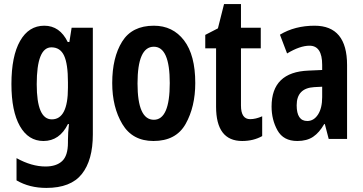

<svg xmlns="http://www.w3.org/2000/svg" viewBox="-20 -681 1778 941"><path d="M313 -278V-251Q313 -96 234 -96Q160 -96 160 -268Q160 -449 232 -449Q275 -449 294 -408.5Q313 -368 313 -278ZM36 -269Q36 -136 77.5 -63Q119 10 193 10Q272 10 313 -73H318Q313 -31 313 7V18Q313 82 284.5 108.5Q256 135 203 135Q135 135 61 94V203Q124 240 207 240Q327 240 381 172Q435 104 435 -22V-545H331L320 -475H312Q273 -555 197 -555Q121 -555 78.5 -480.5Q36 -406 36 -269Z M734 -555Q627 -555 578.5 -477Q530 -399 530 -274Q530 -156 579.5 -73Q629 10 732 10Q843 10 890 -74Q937 -158 937 -274Q937 -411 882 -483Q827 -555 734 -555ZM734 -452Q812 -452 812 -274Q812 -94 734 -94Q654 -94 654 -272Q654 -452 734 -452Z M1161 -164V-444H1258V-545H1161V-661H1078L1048 -542L986 -510V-444H1039V-158Q1039 10 1167 10Q1222 10 1265 -14V-111Q1233 -97 1206 -97Q1161 -97 1161 -164Z M1559 -205Q1559 -151 1538.5 -119.5Q1518 -88 1486 -88Q1434 -88 1434 -165Q1434 -249 1520 -254L1559 -256ZM1352 -511 1387 -419Q1450 -457 1497 -457Q1559 -457 1559 -363V-338L1492 -335Q1311 -328 1311 -159Q1311 -94 1340 -42Q1369 10 1437 10Q1484 10 1514.5 -10.5Q1545 -31 1569 -73H1572L1591 0H1681V-362Q1681 -555 1522 -555Q1425 -555 1352 -511Z"/></svg>

Font: Noto Sans UI Condensed
Style: Bold
Weight: 700
Width: 3
Designer: Monotype Design Team
Foundry: Monotype Imaging Inc.
Version: 1.001